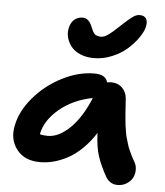

<svg xmlns="http://www.w3.org/2000/svg" viewBox="-55 -816 777 902"><g transform="rotate(5 333.0 -365.0)"><path d="M370.1 -546.9Q334 -546.9 306.2 -558.8Q278.3 -570.8 262.9 -589.8Q247.6 -608.9 241.5 -631.6Q235.4 -654.3 240.2 -676.8Q245.6 -702.6 261.7 -717.3Q277.8 -731.9 301.8 -731.9Q331.5 -731.9 347.2 -690.9Q348.1 -689 351.6 -680.9Q355 -672.9 356.2 -670.7Q357.4 -668.5 361.6 -662.8Q365.7 -657.2 369.4 -655.5Q373 -653.8 379.6 -651.9Q386.2 -649.9 394 -649.9Q402.3 -649.9 411.4 -653.6Q420.4 -657.2 431.9 -665.8Q443.4 -674.3 450.2 -680.4Q457 -686.5 470.7 -699.2Q484.4 -711.9 488.8 -715.8Q493.7 -720.2 504.9 -730.5Q516.1 -740.7 521.7 -745.1Q527.3 -749.5 536.1 -755.9Q544.9 -762.2 552.5 -764.6Q560.1 -767.1 567.9 -767.1Q588.9 -767.1 597.7 -753.7Q606.4 -740.2 601.1 -715.8Q596.2 -692.4 576.4 -663.6Q556.6 -634.8 527.1 -608.4Q497.6 -582 455.6 -564.5Q413.6 -546.9 370.1 -546.9ZM160.2 -38.1Q87.4 -38.1 50.5 -85.7Q13.7 -133.3 27.8 -199.2Q41 -267.6 95.2 -331.5Q149.4 -395.5 226.3 -435.3Q303.2 -475.1 378.9 -475.1Q433.6 -475.1 441.9 -439Q453.6 -440.9 460 -440.9Q493.2 -440.9 513.4 -421.1Q533.7 -401.4 536.1 -370.1Q536.6 -365.2 538.3 -336.7Q540 -308.1 540.5 -303.5Q541 -298.8 543 -274.7Q544.9 -250.5 546.1 -244.4Q547.4 -238.3 550.3 -218Q553.2 -197.8 556.2 -189.2Q559.1 -180.7 563.7 -163.6Q568.4 -146.5 573.5 -135.3Q578.6 -124 585.7 -109.1Q592.8 -94.2 601.1 -80.1Q611.8 -63 612.1 -42.2Q612.3 -21.5 603.5 -4.2Q594.7 13.2 575.9 25.1Q557.1 37.1 533.2 37.1Q497.6 37.1 478 5.9Q449.2 -44.9 434.8 -88.4Q420.4 -131.8 418 -198.2Q390.6 -155.3 357.7 -123.3Q324.7 -91.3 291 -73.2Q257.3 -55.2 224.9 -46.6Q192.4 -38.1 160.2 -38.1ZM148.9 -169.9V-168.9Q163.1 -164.1 186 -164.1Q237.8 -164.1 290.3 -214.8Q342.8 -265.6 381.8 -359.9Q289.1 -341.8 225.6 -288.6Q162.1 -235.4 148.9 -169.9Z"/></g></svg>

Font: Shantell Sans Irregular
Style: Italic
Weight: 600
Italic angle: -11.31°
Designer: Stephen Nixon, Anya Danilova, Shantell Martin
Foundry: Arrow Type
Version: Version 1.006;[9816181b4]